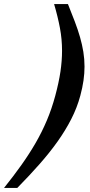

<svg xmlns="http://www.w3.org/2000/svg" viewBox="-168 -736 447 955"><path d="M231.4 -259.8Q215.3 -200.2 186.5 -143.8Q157.7 -87.4 117.9 -31.5Q78.1 24.4 27.6 81.5Q-22.9 138.7 -82 198.7H-147.9Q-100.6 139.6 -61.5 84.7Q-22.5 29.8 9.3 -25.1Q41 -80.1 65.2 -137.5Q89.4 -194.8 106.9 -259.8Q124.5 -325.2 132.6 -379.4Q140.6 -433.6 140.6 -483.4Q140.6 -541 130.1 -596.9Q119.6 -652.8 101.1 -715.8H169.9Q188.5 -669.4 203.9 -629.2Q219.2 -588.9 230 -551.5Q240.7 -514.2 246.6 -478Q252.4 -441.9 252.4 -404.8Q252.4 -371.1 247.3 -335.4Q242.2 -299.8 231.4 -259.8Z"/></svg>

Font: Arian AMU Serif
Style: Bold Italic
Weight: 700
Italic angle: -15°
Designer: Ruben Hakobyan (Tarumian)
Foundry: Ruben Hakobyan (Tarumian)
Version: Version 1.002